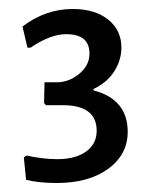

<svg xmlns="http://www.w3.org/2000/svg" viewBox="-20 -726 348 427"><path d="M142 -706Q191 -706 220.5 -682.5Q250 -659 250 -620Q250 -593 234.5 -568Q219 -543 188 -528V-525Q264 -505 264 -433Q264 -382 220.5 -350.5Q177 -319 106 -319Q67 -319 38 -326L33 -376L39 -380Q77 -372 107 -372Q148 -372 171.5 -389Q195 -406 195 -435Q195 -490 125 -492H82L78 -497L79 -543H109Q135 -544 157 -562.5Q179 -581 179 -607Q179 -650 127 -650Q92 -650 48 -620H41L30 -667Q81 -706 142 -706Z"/></svg>

Font: Alegreya Sans SC
Style: Regular
Weight: 400
Designer: Juan Pablo del Peral
Foundry: Huerta Tipografica
Version: Version 2.007